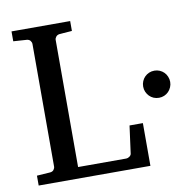

<svg xmlns="http://www.w3.org/2000/svg" viewBox="-76 -747 822 823"><g transform="rotate(-10 334.5 -335.5)"><path d="M26.9 0V-43L85 -46.9Q95.7 -47.9 100.8 -54.7Q106 -61.5 106 -68.8V-602.1Q106 -609.4 100.8 -616.2Q95.7 -623 85 -624L26.9 -627.9V-670.9H282.2V-627.9L229 -624Q218.3 -623 212.6 -616.2Q207 -609.4 207 -602.1V-48.8H417Q423.8 -48.8 430.9 -54Q438 -59.1 439 -65.9L455.1 -186H513.2V0ZM659.2 -339.8Q659.2 -327.6 654.5 -316.9Q649.9 -306.2 642.1 -298.1Q634.3 -290 623.5 -285.4Q612.8 -280.8 600.6 -280.8Q587.9 -280.8 577.1 -285.4Q566.4 -290 558.6 -298.1Q550.8 -306.2 546.1 -316.9Q541.5 -327.6 541.5 -339.8Q541.5 -352.1 546.1 -363Q550.8 -374 558.6 -381.8Q566.4 -389.6 577.1 -394.3Q587.9 -398.9 600.6 -398.9Q612.8 -398.9 623.5 -394.3Q634.3 -389.6 642.1 -381.8Q649.9 -374 654.5 -363Q659.2 -352.1 659.2 -339.8Z"/></g></svg>

Font: Charis SIL
Style: Regular
Weight: 400
Foundry: SIL International
Version: Version 4.112